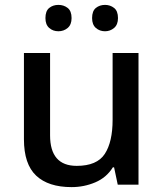

<svg xmlns="http://www.w3.org/2000/svg" viewBox="-20 -756 670 786"><path d="M547 -539V0H462L447 -71H442Q416 -29 370 -9.5Q324 10 273 10Q178 10 128 -37Q78 -84 78 -186V-539H185V-202Q185 -77 294 -77Q377 -77 409 -126Q441 -175 441 -266V-539ZM166 -682Q166 -711 181.5 -723.5Q197 -736 219 -736Q241 -736 257 -723.5Q273 -711 273 -682Q273 -655 257 -641.5Q241 -628 219 -628Q197 -628 181.5 -641.5Q166 -655 166 -682ZM357 -682Q357 -711 372.5 -723.5Q388 -736 410 -736Q431 -736 447 -723.5Q463 -711 463 -682Q463 -655 447 -641.5Q431 -628 410 -628Q388 -628 372.5 -641.5Q357 -655 357 -682Z"/></svg>

Font: Noto Sans Kannada Medium
Style: Regular
Weight: 500
Designer: Jelle Bosma - Monotype Design Team
Foundry: Monotype Imaging Inc.
Version: Version 2.005; ttfautohint (v1.8.4.7-5d5b)